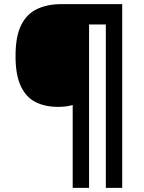

<svg xmlns="http://www.w3.org/2000/svg" viewBox="-20 -780 695 927"><path d="M570 127H491V-662H410V127H331V-273Q301 -264 260 -264Q198 -264 152 -287Q106 -310 80.5 -364Q55 -418 55 -509Q55 -605 82.5 -659.5Q110 -714 160 -737Q210 -760 275 -760H570Z"/></svg>

Font: Noto Sans Gurmukhi
Style: Bold
Weight: 700
Designer: Jelle Bosma - Monotype Design Team
Foundry: Monotype Imaging Inc.
Version: Version 2.004; ttfautohint (v1.8.4.7-5d5b)